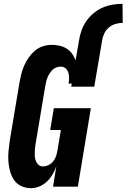

<svg xmlns="http://www.w3.org/2000/svg" viewBox="-20 -978 663 1006"><path d="M394 -766Q398 -792 407 -818Q416 -844 432 -867Q448 -890 470 -908.5Q492 -927 517.5 -938Q543 -949 569.5 -953.5Q596 -958 622 -958L623 -858Q604 -858 585 -852.5Q566 -847 550.5 -834Q535 -821 526.5 -803Q518 -785 515 -766ZM143 8Q115 8 91.5 -3Q68 -14 54 -34.5Q40 -55 33 -80Q26 -105 24 -131.5Q22 -158 24.5 -185Q27 -212 31 -240L82 -545Q86 -567 91.5 -589.5Q97 -612 106.5 -634Q116 -656 130 -676Q144 -696 162.5 -712Q181 -728 204.5 -735.5Q228 -743 250 -743Q272 -743 292 -738.5Q312 -734 329 -723.5Q346 -713 357.5 -697Q369 -681 376 -662L394 -766H515L474 -524H353L356 -540H339Q342 -555 342 -569.5Q342 -584 338 -597.5Q334 -611 323.5 -620Q313 -629 298 -629Q287 -629 275 -624.5Q263 -620 254.5 -611.5Q246 -603 239.5 -592.5Q233 -582 228.5 -571Q224 -560 221.5 -548.5Q219 -537 217 -526L166 -221Q164 -209 163 -197.5Q162 -186 162 -174Q162 -162 163.5 -151Q165 -140 170 -130Q175 -120 183.5 -113Q192 -106 204 -106Q219 -106 234 -113Q249 -120 259 -133Q269 -146 274 -161Q279 -176 281 -190L299 -297H243L262 -411H456L388 0H258L275 -106Q267 -84 255 -63.5Q243 -43 225.5 -26.5Q208 -10 186 -1Q164 8 143 8Z"/></svg>

Font: Iosevka Term Curly Hv Obl
Style: Regular
Weight: 900
Italic angle: -9°
Designer: Belleve Invis
Foundry: Belleve Invis
Version: Version 32.3.0